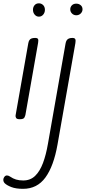

<svg xmlns="http://www.w3.org/2000/svg" viewBox="-50 -734 572 1182"><path d="M71.5 0Q53 0 48.8 -8.5Q44.5 -17 46 -24L124 -467Q126 -479 130.8 -486.5Q135.5 -494 144 -497.2Q152.5 -500.5 166 -500.5Q180.5 -500.5 184 -493.8Q187.5 -487 184.5 -470L106.5 -27Q105.5 -21.5 100.5 -10.8Q95.5 0 71.5 0ZM189.5 -631.5Q174 -631.5 163.5 -644Q153 -656.5 153 -673.5Q153 -690.5 162.8 -702Q172.5 -713.5 189.5 -713.5Q204.5 -713.5 215.5 -702.8Q226.5 -692 226.5 -673.5Q226.5 -656.5 216 -644Q205.5 -631.5 189.5 -631.5ZM92 428.5Q47.5 428.5 19.5 417.5Q-8.5 406.5 -21 394Q-29 385.5 -29.5 374.5Q-30 363.5 -22 353.5Q-16 346 -6.5 346.2Q3 346.5 13.5 354Q30 365.5 48.8 371.2Q67.5 377 93 377Q137 377 166.2 348.8Q195.5 320.5 214.5 269.8Q233.5 219 245 152L353.5 -465.5Q355.5 -477.5 360.2 -485.2Q365 -493 373.8 -496.8Q382.5 -500.5 395.5 -500.5Q410 -500.5 413.5 -492.8Q417 -485 414 -468L304 156Q280.5 289 229.5 358.8Q178.5 428.5 92 428.5ZM419.5 -640Q404 -640 393.2 -650.8Q382.5 -661.5 382.5 -676.5Q382.5 -691 392.5 -701.2Q402.5 -711.5 419.5 -711.5Q435.5 -711.5 446.8 -702Q458 -692.5 458 -676.5Q458 -662 447 -651Q436 -640 419.5 -640Z"/></svg>

Font: Edu AU VIC WA NT Hand
Style: Regular
Weight: 400
Designer: Tina and Corey Anderson, Eben Sorkin, Mirko Velimirovic
Foundry: Google for Education
Version: Version 1.001